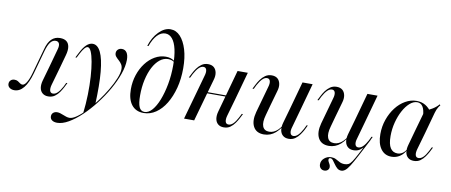

<svg xmlns="http://www.w3.org/2000/svg" viewBox="-105 -924 3323 1414"><g transform="rotate(10 1556.5 -217.0)"><path d="M16.1 11.3Q-5.6 11.3 -19.8 0.4Q-33.9 -10.5 -33.9 -28.2Q-33.9 -44.4 -23 -54.8Q-12.1 -65.3 5.6 -65.3Q21 -65.3 31 -58.9Q41.1 -52.4 49.6 -46Q58.1 -39.5 67.7 -39.5Q83.1 -39.5 98.8 -64.9Q114.5 -90.3 127.4 -136.3L179.8 -324.2Q193.5 -376.6 219 -401.2Q244.4 -425.8 282.3 -425.8Q313.7 -425.8 331 -412.1Q348.4 -398.4 352.4 -372.2Q356.5 -346 346 -308.9L317.7 -206.5H241.9L279 -341.1Q287.1 -369.4 280.2 -384.7Q273.4 -400 254 -400Q231.5 -400 214.9 -378.6Q198.4 -357.3 185.5 -312.1L136.3 -134.7Q116.1 -62.9 85.9 -25.8Q55.6 11.3 16.1 11.3ZM280.6 -76.6Q272.6 -48.4 277.4 -31Q282.3 -13.7 300.8 -13.7Q318.5 -13.7 335.5 -30.2Q352.4 -46.8 369.4 -78.2L383.9 -108.1H392.7L375 -73.4Q366.1 -56.5 352.4 -36.3Q338.7 -16.1 318.5 -1.6Q298.4 12.9 269.4 12.9Q243.5 12.9 226.6 -1.2Q209.7 -15.3 205.6 -39.9Q201.6 -64.5 210.5 -96L241.9 -206.5H317.7Z M368.5 192.7Q344.4 192.7 329.8 182.3Q315.3 171.8 315.3 153.2Q315.3 136.3 327 126.2Q338.7 116.1 356.5 116.1Q368.5 116.1 379.8 119.8Q391.1 123.4 403.2 128.2Q415.3 133.1 427.4 137.1Q439.5 141.1 451.6 141.1Q474.2 141.1 506 118.5Q537.9 96 573.4 58.1Q608.9 20.2 643.1 -26.2Q677.4 -72.6 705.2 -119.8Q733.1 -166.9 750 -208.9Q766.9 -250.8 766.9 -279Q766.9 -299.2 757.7 -313.7Q748.4 -328.2 735.9 -339.1Q723.4 -350 713.7 -361.3Q704 -372.6 704 -387.9Q704 -404 715.3 -414.9Q726.6 -425.8 745.2 -425.8Q768.5 -425.8 781.5 -406.9Q794.4 -387.9 794.4 -352.4Q794.4 -304.8 773.8 -246Q753.2 -187.1 718.1 -125.8Q683.1 -64.5 638.7 -7.7Q594.4 49.2 546.8 94.4Q499.2 139.5 453.2 166.1Q407.3 192.7 368.5 192.7ZM545.2 91.9Q554 19.4 555.6 -51.6Q557.3 -122.6 553.2 -184.7Q549.2 -246.8 540.7 -294Q532.3 -341.1 520.6 -368.1Q508.9 -395.2 494.4 -395.2Q483.9 -395.2 471 -380.6Q458.1 -366.1 441.9 -334.7L426.6 -304.8H417.7L437.1 -342.7Q458.1 -383.9 480.2 -404.8Q502.4 -425.8 526.6 -425.8Q563.7 -425.8 587.1 -377.4Q610.5 -329 619.4 -232.3Q628.2 -135.5 621.8 9.7Q612.1 21.8 600.4 35.1Q588.7 48.4 575.4 62.1Q562.1 75.8 545.2 91.9Z M983.1 11.3Q924.2 11.3 892.3 -29.8Q860.5 -71 860.5 -146Q860.5 -202.4 877.4 -253.2Q894.4 -304 923.8 -342.7Q953.2 -381.5 991.9 -403.6Q1030.6 -425.8 1073.4 -425.8Q1116.1 -425.8 1141.9 -402.4V-394.4Q1133.9 -402.4 1121 -406.9Q1108.1 -411.3 1092.7 -411.3Q1059.7 -411.3 1031 -388.3Q1002.4 -365.3 981 -324.6Q959.7 -283.9 947.6 -229.4Q935.5 -175 935.5 -112.1Q935.5 -52.4 948 -25Q960.5 2.4 987.9 2.4Q1017.7 2.4 1044.4 -27.8Q1071 -58.1 1091.5 -110.5Q1112.1 -162.9 1124.6 -230.2Q1137.1 -297.6 1137.1 -371Q1137.1 -441.1 1125.8 -491.1Q1114.5 -541.1 1092.7 -567.3Q1071 -593.5 1040.3 -593.5Q1007.3 -593.5 979.8 -564.1Q952.4 -534.7 933.1 -480.6H924.2Q944.4 -546 985.9 -588.3Q1027.4 -630.6 1072.6 -630.6Q1114.5 -630.6 1146 -596.8Q1177.4 -562.9 1195.6 -502.8Q1213.7 -442.7 1213.7 -363.7Q1213.7 -283.9 1196 -216.1Q1178.2 -148.4 1147.2 -97.2Q1116.1 -46 1073.8 -17.3Q1031.5 11.3 983.1 11.3Z M1341.9 -206.5 1378.2 -336.3Q1387.1 -365.3 1381.9 -382.7Q1376.6 -400 1358.9 -400Q1341.1 -400 1324.2 -383.1Q1307.3 -366.1 1290.3 -334.7L1275.8 -304.8H1266.1L1283.9 -339.5Q1292.7 -357.3 1306.9 -377Q1321 -396.8 1341.5 -411.3Q1362.1 -425.8 1389.5 -425.8Q1416.9 -425.8 1433.1 -412.1Q1449.2 -398.4 1454 -373.8Q1458.9 -349.2 1449.2 -317.7L1417.7 -206.5ZM1283.9 0 1341.9 -206.5H1417.7L1359.7 0ZM1383.1 -212.9 1385.5 -221.8H1597.6L1595.2 -212.9ZM1554 -206.5 1611.3 -413.7H1687.9L1630.6 -206.5ZM1593.5 -76.6Q1585.5 -48.4 1590.3 -31Q1595.2 -13.7 1613.7 -13.7Q1631.5 -13.7 1648.4 -30.2Q1665.3 -46.8 1681.5 -78.2L1696.8 -108.1H1705.6L1687.9 -73.4Q1679 -56.5 1664.9 -36.3Q1650.8 -16.1 1631 -1.6Q1611.3 12.9 1582.3 12.9Q1555.6 12.9 1539.1 -1.2Q1522.6 -15.3 1518.5 -39.9Q1514.5 -64.5 1523.4 -96L1554 -206.5H1630.6Z M1893.5 -206.5 1872.6 -130.6Q1856.5 -74.2 1868.5 -44Q1880.6 -13.7 1917.7 -13.7Q1952.4 -13.7 1981.9 -41.9Q2011.3 -70.2 2041.1 -131.5V-125.8Q2008.1 -54 1969.8 -20.6Q1931.5 12.9 1882.3 12.9Q1825.8 12.9 1803.2 -29Q1780.6 -71 1799.2 -140.3L1817.7 -206.5ZM1817.7 -206.5 1854 -336.3Q1862.9 -365.3 1857.7 -382.7Q1852.4 -400 1834.7 -400Q1816.9 -400 1800 -383.1Q1783.1 -366.1 1766.1 -334.7L1751.6 -304.8H1741.9L1759.7 -339.5Q1768.5 -357.3 1782.7 -377Q1796.8 -396.8 1817.3 -411.3Q1837.9 -425.8 1865.3 -425.8Q1892.7 -425.8 1908.9 -412.1Q1925 -398.4 1929.8 -373.8Q1934.7 -349.2 1925 -317.7L1893.5 -206.5ZM2039.5 -206.5 2096.8 -413.7H2172.6L2115.3 -206.5ZM2079 -76.6Q2070.2 -48.4 2075.4 -31Q2080.6 -13.7 2098.4 -13.7Q2116.1 -13.7 2133.1 -30.2Q2150 -46.8 2166.9 -78.2L2181.5 -108.1H2190.3L2173.4 -73.4Q2164.5 -56.5 2150.4 -36.3Q2136.3 -16.1 2116.1 -1.6Q2096 12.9 2067.7 12.9Q2041.1 12.9 2024.6 -1.2Q2008.1 -15.3 2003.6 -39.9Q1999.2 -64.5 2008.1 -96L2039.5 -206.5H2115.3Z M2366.9 197.6Q2350 197.6 2339.1 186.3Q2328.2 175 2328.2 156.5Q2328.2 129.8 2350.4 110.9Q2372.6 91.9 2402.4 91.9Q2422.6 91.9 2437.5 100Q2452.4 108.1 2468.1 116.5Q2483.9 125 2505.6 125Q2521.8 125 2534.3 119Q2546.8 112.9 2560.5 92.7Q2574.2 72.6 2595.6 31.9Q2616.9 -8.9 2653.2 -78.2L2664.5 -83.1Q2623.4 -4 2596.4 47.2Q2569.4 98.4 2551.6 126.2Q2533.9 154 2519.4 165.3Q2504.8 176.6 2490.3 176.6Q2471.8 176.6 2458.9 164.9Q2446 153.2 2435.9 138.3Q2425.8 123.4 2416.5 111.7Q2407.3 100 2396 100Q2383.9 100 2383.9 113.7Q2383.9 121 2388.7 129.4Q2393.5 137.9 2398 146.8Q2402.4 155.6 2402.4 166.1Q2402.4 179.8 2392.3 188.7Q2382.3 197.6 2366.9 197.6ZM2379 -206.5 2358.1 -130.6Q2341.9 -74.2 2354 -44Q2366.1 -13.7 2403.2 -13.7Q2437.9 -13.7 2467.3 -41.9Q2496.8 -70.2 2526.6 -131.5V-125.8Q2493.5 -54 2455.2 -20.6Q2416.9 12.9 2367.7 12.9Q2311.3 12.9 2288.7 -29Q2266.1 -71 2284.7 -140.3L2303.2 -206.5ZM2303.2 -206.5 2339.5 -336.3Q2348.4 -365.3 2343.1 -382.7Q2337.9 -400 2320.2 -400Q2302.4 -400 2285.5 -383.1Q2268.5 -366.1 2251.6 -334.7L2237.1 -304.8H2227.4L2245.2 -339.5Q2254 -357.3 2268.1 -377Q2282.3 -396.8 2302.8 -411.3Q2323.4 -425.8 2350.8 -425.8Q2378.2 -425.8 2394.4 -412.1Q2410.5 -398.4 2415.3 -373.8Q2420.2 -349.2 2410.5 -317.7L2379 -206.5ZM2525 -206.5 2582.3 -413.7H2658.1L2600.8 -206.5ZM2564.5 -76.6Q2555.6 -48.4 2560.9 -31Q2566.1 -13.7 2583.9 -13.7Q2601.6 -13.7 2618.5 -30.2Q2635.5 -46.8 2652.4 -78.2L2666.9 -108.1H2675.8L2658.9 -73.4Q2650 -56.5 2635.9 -36.3Q2621.8 -16.1 2601.6 -1.6Q2581.5 12.9 2553.2 12.9Q2526.6 12.9 2510.1 -1.2Q2493.5 -15.3 2489.1 -39.9Q2484.7 -64.5 2493.5 -96L2525 -206.5H2600.8Z M2836.3 11.3Q2785.5 11.3 2756.5 -28.6Q2727.4 -68.5 2727.4 -139.5Q2727.4 -196.8 2745.6 -248.4Q2763.7 -300 2794.4 -339.9Q2825 -379.8 2865.3 -402.8Q2905.6 -425.8 2949.2 -425.8Q2986.3 -425.8 3015.3 -408.5Q3044.4 -391.1 3065.3 -357.3L3013.7 -326.6Q3011.3 -371 2996.4 -394Q2981.5 -416.9 2954.8 -416.9Q2926.6 -416.9 2899.6 -393.1Q2872.6 -369.4 2851.2 -329.8Q2829.8 -290.3 2816.9 -240.7Q2804 -191.1 2804 -137.9Q2804 -76.6 2822.6 -48.4Q2841.1 -20.2 2875.8 -20.2Q2895.2 -20.2 2912.1 -31Q2929 -41.9 2942.7 -63.7V-57.3Q2925 -24.2 2897.6 -6.5Q2870.2 11.3 2836.3 11.3ZM2975 -206.5 3020.2 -366.1Q3047.6 -375 3075.4 -392.3Q3103.2 -409.7 3120.2 -430.6L3125.8 -423.4Q3117.7 -414.5 3112.5 -405.6Q3107.3 -396.8 3102.8 -386.7Q3098.4 -376.6 3094.4 -362.1L3051.6 -206.5ZM3014.5 -76.6Q3006.5 -48.4 3011.3 -31Q3016.1 -13.7 3034.7 -13.7Q3052.4 -13.7 3069.4 -30.2Q3086.3 -46.8 3102.4 -78.2L3117.7 -108.1H3126.6L3108.9 -73.4Q3100 -56.5 3085.9 -36.3Q3071.8 -16.1 3052 -1.6Q3032.3 12.9 3003.2 12.9Q2976.6 12.9 2960.1 -1.2Q2943.5 -15.3 2939.5 -39.9Q2935.5 -64.5 2944.4 -96L2975 -206.5H3051.6Z"/></g></svg>

Font: Playfair 144pt SemiCondensed
Style: Italic
Weight: 400
Width: 4
Italic angle: -15.6°
Designer: Claus Eggers Sørensen
Foundry: Claus Eggers Sørensen
Version: Version 2.203